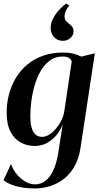

<svg xmlns="http://www.w3.org/2000/svg" viewBox="-20 -810 566 1080"><path d="M433 21Q424.5 78.5 401.5 121.2Q378.5 164 343.8 192.5Q309 221 265.8 235.5Q222.5 250 174 250Q137.5 250 105 244.8Q72.5 239.5 46 229.2Q19.5 219 0 204L41.5 113Q54 146 75.8 171.8Q97.5 197.5 123.8 212.2Q150 227 176 227Q210 227 236.2 206.8Q262.5 186.5 280.5 146.8Q298.5 107 308 49L332.5 -110.5Q321 -79.5 298.8 -51.5Q276.5 -23.5 245.2 -6.2Q214 11 174.5 11Q132.5 11 96.8 -8.2Q61 -27.5 39.2 -69Q17.5 -110.5 17.5 -176.5Q17.5 -229.5 30.5 -279.2Q43.5 -329 69.2 -371.8Q95 -414.5 133.2 -446.5Q171.5 -478.5 222 -496.5Q272.5 -514.5 334.5 -514.5Q368.5 -514.5 392.8 -508.2Q417 -502 437.5 -491.5L513.5 -510.5ZM383.5 -464.5Q380 -476 368 -484Q356 -492 332.5 -492Q292 -492 261.8 -470.5Q231.5 -449 210.2 -413Q189 -377 175.8 -332.8Q162.5 -288.5 156.5 -242.8Q150.5 -197 150.5 -156.5Q150.5 -122 155.8 -99.5Q161 -77 170.2 -64Q179.5 -51 191.2 -45.5Q203 -40 216 -40Q241 -40 266.2 -59.2Q291.5 -78.5 311.8 -109.2Q332 -140 340 -173.5ZM331.5 -580.5Q303.5 -580.5 284.2 -601.2Q265 -622 265 -653Q265 -680.5 279.5 -707.5Q294 -734.5 314.5 -756.5Q335 -778.5 352 -790H353L368 -780V-776.5Q355.5 -762 349.2 -746.5Q343 -731 343 -719.5Q343 -707 347.5 -697.8Q352 -688.5 368 -677Q379 -669 386.2 -659Q393.5 -649 393.5 -634.5Q393.5 -618.5 384.8 -606.2Q376 -594 362.8 -587.2Q349.5 -580.5 334.5 -580.5Z"/></svg>

Font: Merriweather 144pt SemiBold
Style: Italic
Weight: 600
Italic angle: -7.8°
Version: Version 2.101